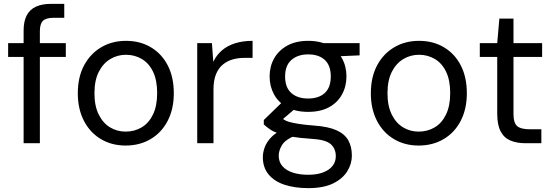

<svg xmlns="http://www.w3.org/2000/svg" viewBox="-20 -740 2863 992"><path d="M102 0V-582Q102 -630 118 -660.5Q134 -691 165.5 -705.5Q197 -720 243 -720H312V-648H256Q218 -648 202 -632.5Q186 -617 186 -579V0ZM22 -446V-517H320V-446Z M629 12Q557 12 501 -21.5Q445 -55 413.5 -116Q382 -177 382 -258Q382 -341 414 -401.5Q446 -462 502.5 -495.5Q559 -529 631 -529Q704 -529 760 -495.5Q816 -462 847 -401.5Q878 -341 878 -258Q878 -177 846.5 -116Q815 -55 758.5 -21.5Q702 12 629 12ZM629 -60Q675 -60 712 -82Q749 -104 770.5 -148.5Q792 -193 792 -259Q792 -325 771 -369Q750 -413 713 -435Q676 -457 631 -457Q587 -457 550 -435Q513 -413 490.5 -369Q468 -325 468 -258Q468 -193 490 -148.5Q512 -104 548.5 -82Q585 -60 629 -60Z M999 0V-517H1075L1082 -421Q1099 -456 1127 -480Q1155 -504 1195 -516.5Q1235 -529 1285 -529V-441H1242Q1211 -441 1182.5 -433Q1154 -425 1131.5 -406.5Q1109 -388 1096 -356.5Q1083 -325 1083 -277V0Z M1573 232Q1503 232 1450 214.5Q1397 197 1367.5 161Q1338 125 1338 72Q1338 48 1347.5 21.5Q1357 -5 1380.5 -30Q1404 -55 1447 -75L1509 -41Q1454 -19 1437 9.5Q1420 38 1420 64Q1420 97 1439.5 119Q1459 141 1493.5 152Q1528 163 1573 163Q1617 163 1649 151Q1681 139 1698 117.5Q1715 96 1715 67Q1715 28 1688.5 4.5Q1662 -19 1586 -23Q1526 -27 1485.5 -34Q1445 -41 1418.5 -50.5Q1392 -60 1374.5 -72Q1357 -84 1343 -97V-120L1442 -216L1518 -190L1413 -100L1426 -137Q1437 -129 1447 -122Q1457 -115 1474.5 -110Q1492 -105 1523 -100Q1554 -95 1605 -91Q1676 -86 1718.5 -67Q1761 -48 1779.5 -15Q1798 18 1798 64Q1798 106 1774.5 144.5Q1751 183 1701.5 207.5Q1652 232 1573 232ZM1572 -162Q1508 -162 1463.5 -186Q1419 -210 1396 -252Q1373 -294 1373 -345Q1373 -397 1396.5 -438.5Q1420 -480 1464.5 -504.5Q1509 -529 1572 -529Q1636 -529 1680 -504.5Q1724 -480 1747 -438.5Q1770 -397 1770 -345Q1770 -294 1747 -252Q1724 -210 1680 -186Q1636 -162 1572 -162ZM1572 -231Q1627 -231 1658 -259.5Q1689 -288 1689 -345Q1689 -402 1658 -430.5Q1627 -459 1572 -459Q1519 -459 1486 -430.5Q1453 -402 1453 -345Q1453 -288 1485 -259.5Q1517 -231 1572 -231ZM1657 -446 1632 -517H1838V-454Z M2143 12Q2071 12 2015 -21.5Q1959 -55 1927.5 -116Q1896 -177 1896 -258Q1896 -341 1928 -401.5Q1960 -462 2016.5 -495.5Q2073 -529 2145 -529Q2218 -529 2274 -495.5Q2330 -462 2361 -401.5Q2392 -341 2392 -258Q2392 -177 2360.5 -116Q2329 -55 2272.5 -21.5Q2216 12 2143 12ZM2143 -60Q2189 -60 2226 -82Q2263 -104 2284.5 -148.5Q2306 -193 2306 -259Q2306 -325 2285 -369Q2264 -413 2227 -435Q2190 -457 2145 -457Q2101 -457 2064 -435Q2027 -413 2004.5 -369Q1982 -325 1982 -258Q1982 -193 2004 -148.5Q2026 -104 2062.5 -82Q2099 -60 2143 -60Z M2695 0Q2650 0 2617 -14Q2584 -28 2566.5 -61.5Q2549 -95 2549 -152V-446H2459V-517H2549L2560 -644H2633V-517H2781V-446H2633V-152Q2633 -105 2652 -88.5Q2671 -72 2719 -72H2777V0Z"/></svg>

Font: DM Sans 11pt
Style: Regular
Weight: 400
Version: Version 4.004;gftools[0.9.30]